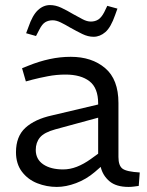

<svg xmlns="http://www.w3.org/2000/svg" viewBox="-20 -730 578 757"><path d="M204 7Q164 7 127 -7.5Q90 -22 66.5 -53Q43 -84 43 -130Q43 -192 80 -226Q117 -260 185 -275L367 -318V-322Q367 -383 333 -409.5Q299 -436 238 -436Q203 -436 169 -429.5Q135 -423 108 -416L82 -409L67 -461L92 -471Q134 -488 175.5 -497Q217 -506 259 -506Q342 -506 394.5 -461.5Q447 -417 447 -324V-111Q447 -77 463 -65Q479 -53 531 -50L527 3Q519 4 508.5 5.5Q498 7 487 7Q438 7 411.5 -15.5Q385 -38 377 -72L354 -52Q320 -23 280 -8Q240 7 204 7ZM229 -62Q256 -62 283 -72.5Q310 -83 338 -103L367 -124V-266L198 -220Q154 -208 137.5 -188Q121 -168 121 -139Q121 -102 150.5 -82Q180 -62 229 -62ZM122 -588 83 -599 92 -623Q108 -670 129.5 -690Q151 -710 177 -710Q199 -710 221.5 -699.5Q244 -689 269 -674Q289 -663 306 -654Q323 -645 338 -645Q355 -645 367.5 -653Q380 -661 391 -682L403 -707L443 -696L434 -671Q417 -622 395.5 -603.5Q374 -585 349 -585Q327 -585 304.5 -596Q282 -607 257 -621Q237 -633 219.5 -641.5Q202 -650 188 -650Q171 -650 158.5 -642.5Q146 -635 135 -613Z"/></svg>

Font: REM Medium Light
Style: Regular
Weight: 300
Version: Version 1.005;gftools[0.9.28]